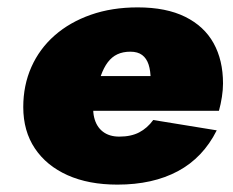

<svg xmlns="http://www.w3.org/2000/svg" viewBox="-20 -490 631 520"><path d="M298 10Q394 10 462 -26.5Q530 -63 567 -137L395 -165Q379 -143 357 -131.5Q335 -120 303 -120Q276 -120 258.5 -133.5Q241 -147 235 -172Q229 -197 237 -230Q245 -262 253 -284.5Q261 -307 272 -321.5Q283 -336 298 -343Q313 -350 333 -350Q353 -350 365 -341Q377 -332 382.5 -315Q388 -298 388 -274Q388 -267 384 -257Q380 -247 374 -238L412 -284H136V-190H573Q578 -208 581 -227.5Q584 -247 584 -264Q584 -327 558.5 -373Q533 -419 481.5 -444.5Q430 -470 353 -470Q283 -470 226 -450Q169 -430 128 -394Q87 -358 65 -308.5Q43 -259 43 -200Q43 -135 74.5 -88Q106 -41 163 -15.5Q220 10 298 10Z"/></svg>

Font: Jost Black
Style: Italic
Weight: 900
Italic angle: -5°
Version: Version 3.710